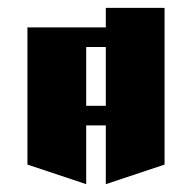

<svg xmlns="http://www.w3.org/2000/svg" viewBox="-20 -570 440 490"><path d="M250 -550H400V-150L250 -100V-250H200V-100L50 -150V-500H250ZM200 -450V-300H250V-450Z"/></svg>

Font: SOV_Meka
Style: Book
Weight: 400
Version: Version 1.00